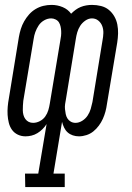

<svg xmlns="http://www.w3.org/2000/svg" viewBox="-20 -548 540 783"><path d="M83 215 82 160H136L170 -42Q163 -31 153.5 -21.5Q144 -12 132.5 -5Q121 2 108.5 5Q96 8 84 8Q67 8 52.5 1Q38 -6 29 -18.5Q20 -31 16 -47Q12 -63 11 -79.5Q10 -96 11.5 -113Q13 -130 16 -146L57 -397Q60 -414 65 -430Q70 -446 78.5 -461Q87 -476 98.5 -489Q110 -502 125 -511Q140 -520 156.5 -524Q173 -528 190 -528Q214 -528 235.5 -519Q257 -510 270 -492Q279 -501 288.5 -508Q298 -515 309 -519.5Q320 -524 332 -526Q344 -528 355 -528Q374 -528 392 -523.5Q410 -519 423.5 -508Q437 -497 446 -481.5Q455 -466 458.5 -448Q462 -430 461.5 -411.5Q461 -393 458 -374L416 -123Q414 -108 410 -93Q406 -78 399.5 -63.5Q393 -49 383 -35.5Q373 -22 360.5 -12Q348 -2 332.5 3Q317 8 302 8Q289 8 277 4Q265 0 256 -8Q247 -16 241.5 -27.5Q236 -39 233 -51L198 160H244V215ZM115 -47Q129 -47 142.5 -54Q156 -61 164.5 -73Q173 -85 177 -98.5Q181 -112 183 -125L226 -383Q228 -392 229 -402Q230 -412 229.5 -421.5Q229 -431 227 -440Q225 -449 220.5 -456.5Q216 -464 207 -468.5Q198 -473 189 -473Q174 -473 160 -465Q146 -457 137.5 -444Q129 -431 124 -417Q119 -403 117 -388L75 -137Q74 -128 73.5 -118Q73 -108 73 -98.5Q73 -89 75.5 -79.5Q78 -70 83.5 -62.5Q89 -55 97 -51Q105 -47 115 -47ZM288 -47Q302 -47 315.5 -55.5Q329 -64 337.5 -77Q346 -90 350 -104Q354 -118 357 -132L398 -383Q401 -398 401.5 -413Q402 -428 397 -441.5Q392 -455 381 -464Q370 -473 355 -473Q341 -473 328 -464Q315 -455 307 -442.5Q299 -430 295 -416Q291 -402 289 -388L249 -144Q247 -134 245.5 -123.5Q244 -113 245 -103Q246 -93 248 -83Q250 -73 255 -65Q260 -57 268.5 -52Q277 -47 288 -47Z"/></svg>

Font: Iosevka Curly Slab Light
Style: Italic
Weight: 300
Italic angle: -9°
Monospace: yes
Designer: Belleve Invis
Foundry: Belleve Invis
Version: Version 22.1.2; ttfautohint (v1.8.4)